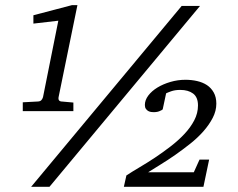

<svg xmlns="http://www.w3.org/2000/svg" viewBox="-20 -721 919 741"><path d="M206.1 -346.2Q203.1 -329.1 220.2 -329.1L263.2 -325.2V-292H67.9V-326.2L123 -329.1Q133.8 -329.1 138.7 -333.5Q143.6 -337.9 146 -346.2L205.1 -641.1L108.9 -629.9V-662.1L257.8 -701.2H278.8ZM170.9 0H100.1L681.2 -698.2H752ZM814.9 -320.8Q814.9 -293 801 -266.1Q787.1 -239.3 764.9 -214.1Q742.7 -189 714.1 -166.3Q685.5 -143.6 656.5 -123.3Q627.4 -103 599.9 -86.2Q572.3 -69.3 551.8 -56.2H728L750 -105H787.1L765.1 0H458L467.8 -43.9Q489.3 -58.1 518.3 -75.2Q547.4 -92.3 577.9 -112.5Q608.4 -132.8 638.2 -155.8Q668 -178.7 691.7 -203.9Q715.3 -229 729.7 -256.6Q744.1 -284.2 744.1 -314Q744.1 -345.7 725.3 -359.9Q706.5 -374 675.8 -374Q655.3 -374 640.4 -368.7Q625.5 -363.3 621.1 -360.8L607.9 -298.8Q604 -295.4 598.6 -293.5Q594.2 -291 587.9 -289.6Q581.5 -288.1 573.2 -288.1Q569.3 -288.1 563.5 -288.8Q557.6 -289.6 552.2 -292.5Q546.9 -295.4 543 -301Q539.1 -306.6 539.1 -315.9Q539.1 -334.5 552.2 -352.1Q565.4 -369.6 587.4 -383.1Q609.4 -396.5 637.7 -404.8Q666 -413.1 695.8 -413.1Q719.2 -413.1 740.7 -408.2Q762.2 -403.3 778.6 -392.6Q794.9 -381.8 804.9 -364Q814.9 -346.2 814.9 -320.8Z"/></svg>

Font: Charis SIL
Style: Italic
Weight: 400
Italic angle: -11°
Foundry: SIL International
Version: Version 4.112